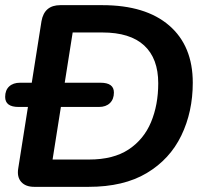

<svg xmlns="http://www.w3.org/2000/svg" viewBox="-21 -725 803 745"><path d="M112 0Q78 0 61 -19.5Q44 -39 50 -73L140 -643Q151 -705 213 -705H376Q544 -705 635.5 -626Q727 -547 727 -404Q727 -291 682.5 -199Q638 -107 548.5 -53.5Q459 0 323 0ZM183 -106H325Q419 -106 478 -145Q537 -184 565 -251Q593 -318 593 -402Q593 -498 538.5 -548.5Q484 -599 376 -599H261ZM51 -310Q-1 -310 -1 -349Q-1 -375 14.5 -389.5Q30 -404 57 -404H369Q421 -404 421 -366Q421 -340 405.5 -325Q390 -310 363 -310Z"/></svg>

Font: Nunito
Style: Bold Italic
Weight: 700
Italic angle: -9°
Designer: Vernon Adams
Foundry: Vernon Adams
Version: Version 3.601; ttfautohint (v1.8.2.53-6de2)